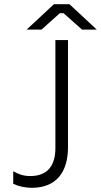

<svg xmlns="http://www.w3.org/2000/svg" viewBox="-20 -891 481 915"><path d="M107 -750H178L265 -828H283L371 -750H441L311 -871H237ZM132 4C247 4 304 -70 304 -189V-700H244V-186C244 -102 207 -52 124 -52C93 -52 66 -61 43 -75V-15C68 -3 100 4 132 4Z"/></svg>

Font: Fixel Text Light
Style: Regular
Weight: 300
Width: 4
Designer: AlfaBravo + MacPaw
Foundry: Kyrylo Tkachov, Marchela Mozhyna, Serhii Makarenko, Maria Weinstein, Zakhar Kryvoshyya
Version: Version 1.211